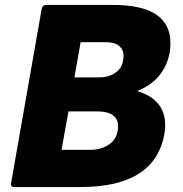

<svg xmlns="http://www.w3.org/2000/svg" viewBox="-20 -754 739 774"><path d="M305 0H37Q24 0 24 -12Q24 -15 148 -718Q150 -733 166 -734H437Q667 -734 667 -580Q667 -562 664 -542Q643 -431 533 -387Q646 -353 646 -249Q646 -233 643 -215Q605 0 305 0ZM381 -442Q417 -442 444 -460Q478 -482 478 -530Q478 -554 460 -569Q442 -584 406 -584H305L280 -442ZM342 -150Q387 -150 417 -170Q456 -195 456 -245Q456 -305 370 -305H256L228 -150Z"/></svg>

Font: YamahaIndonesia935. App XBold
Style: Italic
Weight: 800
Italic angle: -10°
Designer: Dalton Maag Ltd
Foundry: Dalton Maag Ltd
Version: Version 1.002; January 01, 2024; Regular/Italic